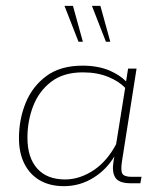

<svg xmlns="http://www.w3.org/2000/svg" viewBox="-20 -628 552 658"><path d="M199 10Q151 10 116.5 -10Q82 -30 63.5 -67Q45 -104 45 -154Q45 -219 68 -275.5Q91 -332 139 -367.5Q187 -403 263 -403Q316 -403 356 -386Q392 -370 412 -349L419 -393H448L398 -75Q393 -43 399.5 -32.5Q406 -22 432 -22H465L461 0H427Q388 0 375.5 -19Q363 -38 369 -75L372 -92Q345 -47 302 -20Q255 10 199 10ZM203 -13Q254 -13 303 -46Q348 -77 378 -134L409 -327Q388 -349 352 -364Q314 -380 264 -380Q197 -380 155 -347.5Q113 -315 93.5 -264Q74 -213 74 -156Q74 -88 107.5 -50.5Q141 -13 203 -13ZM343 -485 295 -608H324L358 -485ZM249 -485 201 -608H230L264 -485Z"/></svg>

Font: Rokkitt SemiBold Thin
Style: Italic
Weight: 250
Italic angle: -9°
Version: Version 3.103